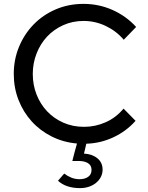

<svg xmlns="http://www.w3.org/2000/svg" viewBox="-20 -731 764 990"><path d="M414 -77Q471 -77 524.5 -100.5Q578 -124 617 -171Q633 -155 648 -139.5Q663 -124 679 -108Q631 -54 564.5 -23Q498 8 425 10Q422 23 419 36Q416 49 413 61Q455 63 482 85Q509 107 509 144Q509 164 500 181.5Q491 199 475 212Q459 225 438 232Q417 239 393 239Q320 239 279 201Q287 191 295 182.5Q303 174 311 164Q328 177 348 185Q368 193 390 193Q418 193 435 180.5Q452 168 452 145Q452 122 434 110.5Q416 99 385 99H353Q359 76 364.5 54Q370 32 377 9Q307 3 247 -27Q187 -57 143.5 -105Q100 -153 75.5 -215.5Q51 -278 51 -350Q51 -424 78 -489.5Q105 -555 153 -604.5Q201 -654 267 -682.5Q333 -711 411 -711Q490 -711 560.5 -679.5Q631 -648 682 -592Q666 -575 650 -559Q634 -543 618 -526Q580 -571 525.5 -597Q471 -623 411 -623Q354 -623 305.5 -601Q257 -579 222.5 -542Q188 -505 168.5 -455Q149 -405 149 -350Q149 -293 168.5 -243.5Q188 -194 223 -157Q258 -120 306.5 -98.5Q355 -77 414 -77Z"/></svg>

Font: Rosa Sans
Style: Regular
Weight: 400
Designer: Pentagram / MCKL
Foundry: Pentagram / MCKL
Version: Version 1.005;September 16, 2019;FontCreator 11.5.0.2425 64-